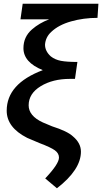

<svg xmlns="http://www.w3.org/2000/svg" viewBox="-20 -767 549 1032"><path d="M286 245Q415 145 415 48Q415 2 372 -34Q342 -62 260 -88L210 -109Q134 -144 134 -201Q134 -264 198.5 -303.5Q263 -343 356 -343H383L396 -434Q339 -434 307.5 -440Q276 -446 253 -464Q222 -492 222 -527Q225 -568 256 -596Q295 -633 362 -652Q429 -671 504 -671L509 -747H102L90 -663H244Q191 -643 152 -609Q106 -569 106 -508Q106 -432 210 -390Q16 -317 16 -172Q16 -82 126 -26L192 2Q253 25 275 41Q297 57 297 80Q297 114 223 192Z"/></svg>

Font: Brisa Sans Medium
Style: Italic
Weight: 600
Italic angle: -8°
Designer: Dalton Maag Ltd
Foundry: Dalton Maag Ltd
Version: Version 1.101;July 10, 2019;FontCreator 11.5.0.2425 64-bit